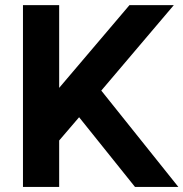

<svg xmlns="http://www.w3.org/2000/svg" viewBox="-20 -739 725 759"><path d="M292.7 -275.6 213.9 -183.6V0H70.8V-718.8H213.9V-391.6L491.9 -718.8H667.2L380.4 -380.9L685.1 0H513.7Z"/></svg>

Font: Min Sans VF VF
Style: Regular
Weight: 400
Designer: Jinseong-Kim, NotoSansCJK, Nunito
Foundry: Jinseong-Kim
Version: Version 1.420;Glyphs 3.1.2 (3151)